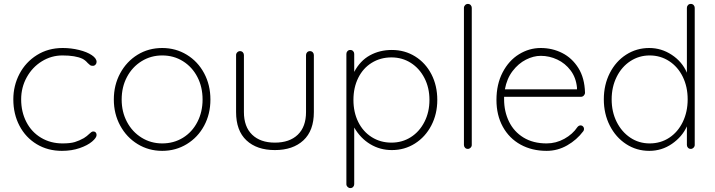

<svg xmlns="http://www.w3.org/2000/svg" viewBox="-20 -760 3649 980"><path d="M473 -444Q473 -436 467.5 -430Q462 -424 454 -424Q445 -424 440.5 -427Q436 -430 428 -438Q415 -453 401 -460Q365 -477 299 -477Q242 -477 193.5 -447Q145 -417 116.5 -365.5Q88 -314 88 -253Q88 -189 114.5 -137.5Q141 -86 189.5 -57Q238 -28 299 -28Q339 -28 362 -35Q385 -42 408 -55Q424 -65 436 -77Q441 -82 446 -85.5Q451 -89 456 -89Q464 -89 468.5 -84Q473 -79 473 -71Q473 -57 450 -37.5Q427 -18 386.5 -4Q346 10 296 10Q224 10 167.5 -24Q111 -58 79.5 -118Q48 -178 48 -253Q48 -323 79.5 -383Q111 -443 168.5 -479Q226 -515 300 -515Q343 -515 383.5 -505Q424 -495 448.5 -478.5Q473 -462 473 -444Z M808 10Q739 10 682.5 -24.5Q626 -59 593.5 -119Q561 -179 561 -252Q561 -326 593.5 -386Q626 -446 682 -480.5Q738 -515 808 -515Q877 -515 933.5 -480.5Q990 -446 1022 -386Q1054 -326 1054 -252Q1054 -178 1022 -118.5Q990 -59 933.5 -24.5Q877 10 808 10ZM808 -477Q750 -477 702.5 -447.5Q655 -418 628 -367Q601 -316 601 -252Q601 -189 628 -138Q655 -87 702.5 -57.5Q750 -28 808 -28Q867 -28 914 -57Q961 -86 987.5 -137.5Q1014 -189 1014 -252Q1014 -316 987.5 -367Q961 -418 914 -447.5Q867 -477 808 -477Z M1582 -479V-188Q1582 -93 1528.5 -43.5Q1475 6 1383 6Q1291 6 1238 -43.5Q1185 -93 1185 -188V-479Q1185 -487 1191 -493Q1197 -499 1205 -499Q1214 -499 1219.5 -493Q1225 -487 1225 -479V-188Q1225 -113 1267 -72.5Q1309 -32 1383 -32Q1458 -32 1500 -72.5Q1542 -113 1542 -188V-479Q1542 -487 1547.5 -493Q1553 -499 1562 -499Q1571 -499 1576.5 -493Q1582 -487 1582 -479Z M2212 -250Q2212 -178 2181.5 -119.5Q2151 -61 2098 -27.5Q2045 6 1980 6Q1920 6 1870 -24Q1820 -54 1788 -109V180Q1788 188 1782.5 194Q1777 200 1768 200Q1760 200 1754 194Q1748 188 1748 180V-485Q1748 -493 1753.5 -499Q1759 -505 1768 -505Q1777 -505 1782.5 -499Q1788 -493 1788 -485V-393Q1818 -450 1868 -477.5Q1918 -505 1980 -505Q2046 -505 2099 -472Q2152 -439 2182 -381Q2212 -323 2212 -250ZM2172 -250Q2172 -312 2146.5 -361.5Q2121 -411 2077 -439Q2033 -467 1978 -467Q1922 -467 1877.5 -439.5Q1833 -412 1808.5 -362.5Q1784 -313 1784 -250Q1784 -187 1808.5 -137.5Q1833 -88 1877.5 -60Q1922 -32 1978 -32Q2033 -32 2077 -60Q2121 -88 2146.5 -138Q2172 -188 2172 -250Z M2368 0Q2359 0 2353.5 -6Q2348 -12 2348 -20V-720Q2348 -728 2354 -734Q2360 -740 2368 -740Q2377 -740 2382.5 -734Q2388 -728 2388 -720V-20Q2388 -12 2382 -6Q2376 0 2368 0Z M2961 -102Q2961 -95 2957 -90Q2924 -46 2875 -18Q2826 10 2770 10Q2695 10 2637 -22Q2579 -54 2546.5 -113Q2514 -172 2514 -250Q2514 -330 2545.5 -390.5Q2577 -451 2629 -483Q2681 -515 2740 -515Q2799 -515 2849.5 -489.5Q2900 -464 2932 -413Q2964 -362 2966 -287Q2966 -279 2960 -272.5Q2954 -266 2946 -266H2553V-253Q2553 -191 2578 -139.5Q2603 -88 2652 -58Q2701 -28 2770 -28Q2818 -28 2860.5 -51.5Q2903 -75 2927 -111Q2934 -120 2944 -120Q2951 -120 2956 -114.5Q2961 -109 2961 -102ZM2557 -304H2925V-313Q2920 -364 2892.5 -400.5Q2865 -437 2824.5 -456Q2784 -475 2740 -475Q2703 -475 2664.5 -455.5Q2626 -436 2596.5 -397.5Q2567 -359 2557 -304Z M3526 -720V-20Q3526 -12 3520 -6Q3514 0 3506 0Q3497 0 3491.5 -6Q3486 -12 3486 -20V-115Q3462 -62 3410 -26Q3358 10 3294 10Q3229 10 3176 -24.5Q3123 -59 3092.5 -119Q3062 -179 3062 -253Q3062 -327 3092.5 -387Q3123 -447 3176 -481Q3229 -515 3294 -515Q3356 -515 3409 -480Q3462 -445 3486 -389V-720Q3486 -728 3491.5 -734Q3497 -740 3506 -740Q3515 -740 3520.5 -734Q3526 -728 3526 -720ZM3490 -253Q3490 -317 3465 -368Q3440 -419 3395.5 -448Q3351 -477 3296 -477Q3242 -477 3197.5 -448Q3153 -419 3127.5 -367.5Q3102 -316 3102 -253Q3102 -189 3127.5 -138Q3153 -87 3197 -57.5Q3241 -28 3296 -28Q3352 -28 3396 -57Q3440 -86 3465 -137.5Q3490 -189 3490 -253Z"/></svg>

Font: Quicksand Light
Style: Regular
Weight: 300
Designer: Andrew Paglinawan
Foundry: Andrew Paglinawan
Version: Version 3.000